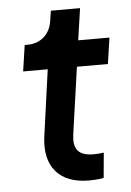

<svg xmlns="http://www.w3.org/2000/svg" viewBox="-50 -703 508 747"><g transform="rotate(-5 204.0 -329.5)"><path d="M267 6C282 6 307 5 325 1L334 -97C320 -95 307 -94 294 -94C232 -94 214 -124 222 -179L259 -439H380L395 -541H273L291 -665H177L171 -626C164 -575 127 -541 76 -541H64L49 -439H145L109 -180C93 -64 151 6 267 6Z"/></g></svg>

Font: Mluvka SemiBold
Style: Italic
Weight: 600
Italic angle: -8°
Designer: Modified by Jiří Krblich, Original typeface by Gumpita Rahayu
Foundry: Gumpita Rahayu & Jiří Krblich
Version: Version 2.000;Glyphs 3.1.1 (3134)